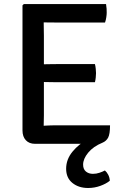

<svg xmlns="http://www.w3.org/2000/svg" viewBox="-20 -703 610 940"><path d="M493.6 131.6Q502.9 139.4 509.9 152.7Q516.8 166 517.6 182Q499.7 196.6 471.1 207Q442.5 217.4 411.4 217.4Q365 217.4 334.4 192.6Q303.8 167.9 303.8 123.1Q303.8 77.3 335 39.4Q366.2 1.4 410.2 -20.4Q428.1 -23.4 449.7 -18.6Q471.3 -13.9 481.1 -4.1Q436.5 14.2 411.7 44.5Q386.9 74.7 386.9 102.9Q386.9 125.2 400.6 136.7Q414.4 148.1 435 148.1Q451.4 148.1 466.7 142.9Q482 137.8 493.6 131.6ZM90.1 -676.6 96.5 -683H193.9V-595.6Q193.9 -574.6 194.4 -561.3Q194.9 -548 194.9 -527.5V-138Q194.9 -124.6 194.4 -113.1Q193.9 -101.7 193.9 -87.5V1.1H151.2Q123 1.1 106.6 -16.4Q90.1 -33.8 90.1 -64.8ZM444.8 -389.2Q447.6 -378.6 448.8 -366Q450.1 -353.4 450.1 -344.9Q450.1 -335.9 448.8 -323.7Q447.6 -311.5 444.8 -300.5H257.2Q245.7 -300.5 228.2 -300.9Q210.6 -301.2 191.9 -301.5Q173.1 -301.7 158 -301.9V-387.8Q173.1 -388 191.9 -388.3Q210.6 -388.5 228.2 -388.9Q245.7 -389.2 257.2 -389.2ZM499.2 -683Q501.4 -670.8 501.9 -660.2Q502.4 -649.6 502.4 -640.6Q502.4 -631.6 500.4 -618.3Q498.5 -605 494.2 -592.8H257.2Q245.7 -592.8 228.2 -592.9Q210.6 -593.1 191.9 -593.4Q173.1 -593.6 158 -594.1V-683ZM518.7 -89.5Q518.7 -47 509.6 -29.5Q500.4 -12 481.1 -4.1Q467.3 1.1 448.1 1.1H158V-85.1Q182.2 -86.6 205.6 -88.1Q228.9 -89.5 259.8 -89.5Z"/></svg>

Font: Signika SC
Style: Regular
Weight: 300
Designer: Anna Giedryś
Foundry: Anna Giedryś
Version: Version 2.000